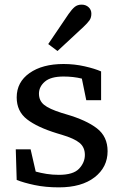

<svg xmlns="http://www.w3.org/2000/svg" viewBox="-20 -796 536 828"><path d="M234 12Q176 12 129 2Q82 -8 52 -20L48 -152H112L134 -56Q156 -50 181 -46Q206 -42 234 -42Q296 -42 321 -68.5Q346 -95 346 -128Q346 -161 323 -180Q300 -199 246 -215L226 -221Q141 -247 96.5 -281.5Q52 -316 52 -376Q52 -442 107.5 -481Q163 -520 254 -520Q301 -520 345 -510Q389 -500 416 -488V-364H352L333 -457Q297 -466 254 -466Q199 -466 173.5 -444Q148 -422 148 -392Q148 -362 170 -344Q192 -326 246 -309L266 -303Q352 -278 398 -242.5Q444 -207 444 -144Q444 -75 388 -31.5Q332 12 234 12ZM188 -606Q210 -638 232 -671Q254 -704 276 -736Q290 -756 302 -766Q314 -776 332 -776Q350 -776 362 -765Q374 -754 374 -737Q374 -720 366 -708.5Q358 -697 340 -680Q312 -654 284 -628Q256 -602 228 -576Z"/></svg>

Font: Source Serif 4 Caption
Style: Regular
Weight: 400
Designer: Frank Grießhammer
Foundry: Adobe Systems Incorporated
Version: Version 4.004;hotconv 1.0.117;makeotfexe 2.5.65602